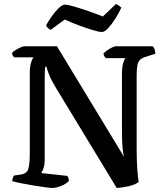

<svg xmlns="http://www.w3.org/2000/svg" viewBox="-20 -934 813 954"><path d="M241 0Q232 0 205.5 -3.5Q179 -7 145.5 -12.5Q112 -18 83 -24Q54 -30 41 -34Q41 -43 44 -50.5Q47 -58 50 -62L79 -66Q114 -70 121 -95.5Q128 -121 128 -175V-568Q128 -604 134.5 -624Q141 -644 147 -649H52Q48 -651 44 -657Q40 -663 40 -671Q45 -678 57.5 -685.5Q70 -693 82.5 -698.5Q95 -704 101 -704H263L596 -155Q591 -174 588.5 -204Q586 -234 586 -296V-564Q586 -600 592 -620.5Q598 -641 604 -645H506Q503 -648 499 -653.5Q495 -659 494 -667Q499 -674 511.5 -683Q524 -692 536.5 -698Q549 -704 555 -704H739Q744 -699 748 -689Q752 -679 752 -667L708 -653Q687 -647 676.5 -637.5Q666 -628 662.5 -609.5Q659 -591 659 -558V-195Q659 -131 662.5 -88.5Q666 -46 669 -30Q652 -16 618 -8.5Q584 -1 560 0L257 -499Q236 -533 224.5 -561.5Q213 -590 211 -603H205Q204 -599 203 -583.5Q202 -568 202 -540V-141Q202 -115 196 -98Q190 -81 185 -74L315 -60Q317 -57 319.5 -50.5Q322 -44 322 -34Q307 -19 282 -9.5Q257 0 241 0ZM486 -775Q473 -775 441 -784.5Q409 -794 371.5 -808Q334 -822 302 -837L232 -786Q227 -787 220 -793Q213 -799 209 -808Q221 -830 238 -854Q255 -878 272.5 -894.5Q290 -911 303 -911Q316 -911 348.5 -901.5Q381 -892 420 -878.5Q459 -865 491 -852L556 -914Q564 -911 571.5 -905.5Q579 -900 583 -896Q571 -870 553.5 -842Q536 -814 518 -794.5Q500 -775 486 -775Z"/></svg>

Font: Texturina 72pt SemiBold
Style: Regular
Weight: 600
Designer: Guillermo Torres Carreño
Foundry: Omnibus-Type
Version: Version 1.002; ttfautohint (v1.8.3)